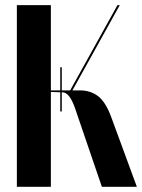

<svg xmlns="http://www.w3.org/2000/svg" viewBox="-20 -719 547 739"><path d="M506.8 0H372.1L269 -301.8Q247.6 -363.8 220.2 -363.8H217.8V-290H211.9V-363.8L175.8 -365.2V0H44.9V-699.2H175.8V-371.1H211.9V-460H217.8V-371.1H250L432.1 -699.2H440.9L258.8 -371.1H288.1Q328.1 -371.1 357.4 -348.9Q386.7 -326.7 408.2 -268.1Z"/></svg>

Font: Moniqa Black Display
Style: Regular
Weight: 900
Designer: Rajesh Rajput
Foundry: Rajesh Rajput
Version: Version 1.000